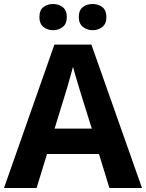

<svg xmlns="http://www.w3.org/2000/svg" viewBox="-20 -940 730 960"><path d="M527 0 475 -170H215L163 0H0L252 -717H437L690 0ZM387 -463Q382 -480 374 -506Q366 -532 358 -559Q350 -586 345 -606Q340 -586 331.5 -556.5Q323 -527 315.5 -500.5Q308 -474 304 -463L253 -297H439ZM177 -854Q177 -889 197 -904.5Q217 -920 245 -920Q273 -920 293.5 -904.5Q314 -889 314 -854Q314 -821 293.5 -805Q273 -789 245 -789Q217 -789 197 -805.5Q177 -822 177 -854ZM374 -854Q374 -889 394 -904.5Q414 -920 443 -920Q471 -920 491.5 -904.5Q512 -889 512 -854Q512 -821 491.5 -805Q471 -789 443 -789Q415 -789 394.5 -805.5Q374 -822 374 -854Z"/></svg>

Font: Noto Sans Hebrew
Style: Bold
Weight: 700
Designer: Monotype Design Team
Foundry: Monotype Imaging Inc.
Version: Version 2.003